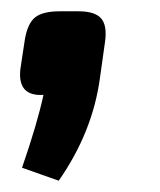

<svg xmlns="http://www.w3.org/2000/svg" viewBox="-20 -171 284 340"><path d="M86 -151H119Q148 -151 159 -138.5Q170 -126 166 -97L157 -33Q144 63 84 149L19 126Q46 48 57 -3Q11 0 16 -48L24 -101Q29 -130 42.5 -140.5Q56 -151 86 -151Z"/></svg>

Font: Ezarion
Style: Bold Italic
Weight: 700
Italic angle: -8°
Designer: Natanael Gama
Version: Version 1.001;PS 001.001;hotconv 1.0.70;makeotf.lib2.5.58329